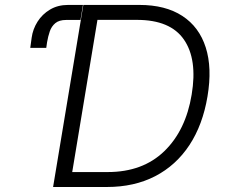

<svg xmlns="http://www.w3.org/2000/svg" viewBox="-20 -747 897 767"><path d="M407 0H192.1L312.9 -727.3H536.9Q641 -727.3 708.3 -683.4Q775.6 -639.6 801.8 -557.7Q828.1 -475.9 808.9 -361.9Q790.1 -248.6 736.7 -167.4Q683.2 -86.3 599.8 -43.1Q516.3 0 407 0ZM268.5 -59.7H410.5Q550.1 -59.7 636.2 -142.9Q722.3 -226.2 745.7 -369.3Q769.2 -509.9 714.8 -588.8Q660.5 -667.6 527 -667.6H369.3ZM100.9 -555.8 106.5 -596.6Q111.2 -630.7 130 -660.5Q148.8 -690.3 179.9 -708.8Q210.9 -727.3 251.8 -727.3H311.4L301.5 -667.3H244.3Q216.3 -667.3 201 -654.5Q185.7 -641.7 178.8 -621.4Q171.9 -601.2 168 -578.1L164.8 -555.8Z"/></svg>

Font: Inter UI Light
Style: Italic
Weight: 300
Italic angle: 9.39999°
Designer: Rasmus Andersson
Foundry: rsms
Version: 3.2;8d6f07862